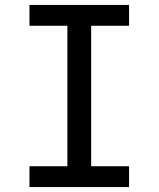

<svg xmlns="http://www.w3.org/2000/svg" viewBox="-20 -755 640 775"><path d="M99 0V-84H252V-651H99V-735H501V-651H348V-84H501V0Z"/></svg>

Font: Iosevka HT Medium Extended
Style: Regular
Weight: 500
Width: 7
Monospace: yes
Designer: Belleve Invis
Foundry: Belleve Invis
Version: Version 32.3.0; ttfautohint (v1.8.4)